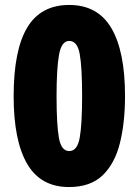

<svg xmlns="http://www.w3.org/2000/svg" viewBox="-20 -744 559 774"><path d="M258 10Q144 10 89.5 -83.5Q35 -177 35 -356Q35 -541 89.5 -632.5Q144 -724 259 -724Q374 -724 429 -630.5Q484 -537 484 -357Q484 -250 463.5 -167.5Q443 -85 394 -37.5Q345 10 258 10ZM259 -135Q292 -135 301.5 -189.5Q311 -244 311 -357Q311 -472 301.5 -525.5Q292 -579 259 -579Q228 -579 218 -523.5Q208 -468 208 -356Q208 -241 217.5 -188Q227 -135 259 -135Z"/></svg>

Font: Noto Sans Malayalam Condensed Black
Style: Regular
Weight: 900
Width: 3
Designer: Jelle Bosma - Monotype Design Team
Foundry: Monotype Imaging Inc.
Version: Version 2.104; ttfautohint (v1.8.4.7-5d5b)